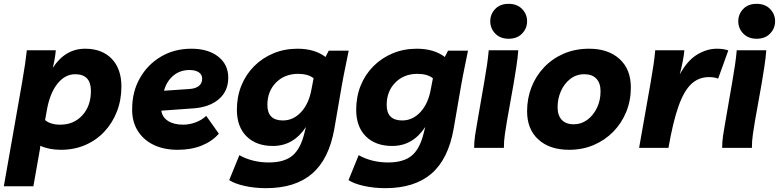

<svg xmlns="http://www.w3.org/2000/svg" viewBox="-42 -771 4061 1001"><path d="M402 -517Q490 -517 540.5 -464.5Q591 -412 591 -320Q591 -250 567.5 -189.5Q544 -129 501.5 -84Q459 -39 401.5 -14.5Q344 10 276 10Q214 10 168 -11L167 2L132 200H-22L73 -340Q83 -397 88.5 -435.5Q94 -474 98 -509H249Q247 -487 243 -463.5Q239 -440 233 -417Q298 -517 402 -517ZM350 -384Q297 -384 257.5 -334.5Q218 -285 203 -200L193 -145Q221 -121 272 -121Q343 -121 387.5 -170Q432 -219 432 -297Q432 -384 350 -384Z M884 10Q812 10 758.5 -16Q705 -42 675.5 -90Q646 -138 647 -203Q647 -293 687.5 -364Q728 -435 797.5 -476Q867 -517 956 -517Q1043 -517 1095.5 -476Q1148 -435 1148 -366Q1148 -296 1099 -254Q1050 -212 966 -206L799 -194Q804 -160 834 -140.5Q864 -121 913 -121Q946 -121 979 -133.5Q1012 -146 1033 -167L1099 -74Q1064 -34 1009.5 -12Q955 10 884 10ZM946 -406Q897 -406 862 -377Q827 -348 813 -298L946 -307Q977 -309 994.5 -322.5Q1012 -336 1012 -361Q1012 -382 994.5 -394Q977 -406 946 -406Z M1345 210Q1286 210 1234 198.5Q1182 187 1153 168L1206 38Q1274 76 1360 76Q1440 76 1483 40Q1526 4 1546 -81L1553 -109Q1488 -10 1381 -10Q1294 -10 1243.5 -60Q1193 -110 1193 -199Q1193 -267 1216.5 -325Q1240 -383 1283 -426Q1326 -469 1383.5 -493Q1441 -517 1509 -517Q1599 -517 1655 -474L1672 -507H1776Q1769 -471 1759 -423.5Q1749 -376 1740 -325L1701 -99Q1673 59 1585 134.5Q1497 210 1345 210ZM1433 -143Q1488 -143 1529 -188Q1570 -233 1583 -311L1593 -363Q1564 -386 1512 -386Q1442 -386 1397 -340.5Q1352 -295 1352 -224Q1352 -143 1433 -143Z M1967 210Q1908 210 1856 198.5Q1804 187 1775 168L1828 38Q1896 76 1982 76Q2062 76 2105 40Q2148 4 2168 -81L2175 -109Q2110 -10 2003 -10Q1916 -10 1865.5 -60Q1815 -110 1815 -199Q1815 -267 1838.5 -325Q1862 -383 1905 -426Q1948 -469 2005.5 -493Q2063 -517 2131 -517Q2221 -517 2277 -474L2294 -507H2398Q2391 -471 2381 -423.5Q2371 -376 2362 -325L2323 -99Q2295 59 2207 134.5Q2119 210 1967 210ZM2055 -143Q2110 -143 2151 -188Q2192 -233 2205 -311L2215 -363Q2186 -386 2134 -386Q2064 -386 2019 -340.5Q1974 -295 1974 -224Q1974 -143 2055 -143Z M2430 0Q2430 -32 2435 -66Q2440 -100 2446 -132L2482 -340Q2492 -397 2497.5 -435.5Q2503 -474 2506 -509H2660Q2657 -468 2650 -423Q2643 -378 2636 -336L2601 -140Q2595 -104 2590 -69.5Q2585 -35 2585 0ZM2610 -569Q2566 -569 2540 -596Q2514 -623 2514 -660Q2514 -697 2539.5 -724Q2565 -751 2610 -751Q2654 -751 2680 -724Q2706 -697 2706 -660Q2706 -623 2680 -596Q2654 -569 2610 -569Z M3030 -517Q3129 -517 3188 -463.5Q3247 -410 3247 -315Q3247 -247 3223 -188Q3199 -129 3155.5 -84.5Q3112 -40 3053.5 -15Q2995 10 2925 10Q2824 10 2765 -43.5Q2706 -97 2706 -191Q2706 -257 2728.5 -315.5Q2751 -374 2794 -419.5Q2837 -465 2896.5 -491Q2956 -517 3030 -517ZM2950 -123Q2988 -123 3019.5 -146Q3051 -169 3070 -208Q3089 -247 3089 -295Q3089 -338 3067 -361Q3045 -384 3005 -384Q2962 -384 2930.5 -359Q2899 -334 2882 -295Q2865 -256 2865 -212Q2865 -170 2886.5 -146.5Q2908 -123 2950 -123Z M3702 -361Q3683 -369 3654 -369Q3600 -369 3561.5 -332.5Q3523 -296 3494.5 -214.5Q3466 -133 3443 0H3290L3350 -340Q3360 -397 3365.5 -435.5Q3371 -474 3374 -509H3526Q3524 -484 3517.5 -451Q3511 -418 3502 -383Q3541 -455 3592 -486Q3643 -517 3695 -517Q3712 -517 3726.5 -515Q3741 -513 3755 -508Z M3723 0Q3723 -32 3728 -66Q3733 -100 3739 -132L3775 -340Q3785 -397 3790.5 -435.5Q3796 -474 3799 -509H3953Q3950 -468 3943 -423Q3936 -378 3929 -336L3894 -140Q3888 -104 3883 -69.5Q3878 -35 3878 0ZM3903 -569Q3859 -569 3833 -596Q3807 -623 3807 -660Q3807 -697 3832.5 -724Q3858 -751 3903 -751Q3947 -751 3973 -724Q3999 -697 3999 -660Q3999 -623 3973 -596Q3947 -569 3903 -569Z"/></svg>

Font: Livvic
Style: Bold Italic
Weight: 700
Italic angle: -10°
Designer: Jacques Le Bailly, Baron von Fonthausen
Version: Version 1.001; ttfautohint (v1.8.2)